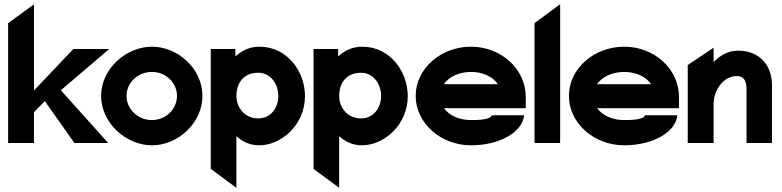

<svg xmlns="http://www.w3.org/2000/svg" viewBox="-20 -686 3749 921"><path d="M19 0H143V-148L195 -201L337 0H499L272 -253L504 -451H332L143 -252V-665L19 -575Z M465 -226C465 -95 586 11 709 11C833 11 951 -95 951 -226C951 -357 833 -462 709 -462C586 -462 465 -357 465 -226ZM587 -226C587 -290 642 -341 709 -341C775 -341 829 -290 829 -226C829 -162 775 -110 709 -110C642 -110 587 -162 587 -226Z M991 124 1114 215V-33C1142 -7 1178 11 1224 11C1327 11 1443 -85 1443 -225C1443 -341 1360 -462 1224 -462C1177 -462 1139 -443 1109 -415V-451H991ZM1114 -225C1114 -292 1152 -337 1219 -337C1275 -337 1315 -287 1315 -225C1315 -169 1279 -118 1219 -118C1154 -118 1114 -170 1114 -225Z M1484 124 1607 215V-33C1635 -7 1671 11 1717 11C1820 11 1936 -85 1936 -225C1936 -341 1853 -462 1717 -462C1670 -462 1632 -443 1602 -415V-451H1484ZM1607 -225C1607 -292 1645 -337 1712 -337C1768 -337 1808 -287 1808 -225C1808 -169 1772 -118 1712 -118C1647 -118 1607 -170 1607 -225Z M1974 -226C1974 -95 2095 11 2239 11C2384 11 2488 -57 2494 -133H2339C2334 -112 2274 -110 2239 -110C2182 -110 2133 -133 2110 -167H2502V-221C2502 -355 2384 -462 2239 -462C2095 -462 1974 -357 1974 -226ZM2109 -282C2131 -316 2181 -341 2239 -341C2297 -341 2346 -317 2368 -282Z M2544 0H2667V-666L2544 -575Z M2709 -226C2709 -95 2830 11 2974 11C3119 11 3223 -57 3229 -133H3074C3069 -112 3009 -110 2974 -110C2917 -110 2868 -133 2845 -167H3237V-221C3237 -355 3119 -462 2974 -462C2830 -462 2709 -357 2709 -226ZM2844 -282C2866 -316 2916 -341 2974 -341C3032 -341 3081 -317 3103 -282Z M3279 0H3403V-183C3403 -226 3418 -260 3438 -283C3456 -304 3481 -321 3514 -321C3546 -321 3561 -301 3561 -260V0H3683V-278C3683 -372 3624 -443 3521 -443C3472 -443 3434 -420 3403 -388V-457L3279 -374Z"/></svg>

Font: Charger Sport
Style: UltNrw
Weight: 1000
Designer: Jasper
Foundry: Cannot Into Space Fonts
Version: Version 1.1